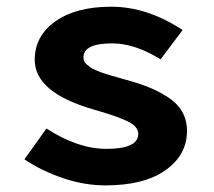

<svg xmlns="http://www.w3.org/2000/svg" viewBox="-20 -543 640 575"><path d="M295.9 12.2Q232.4 12.2 168 -9.8Q103.5 -31.7 53.2 -65.9L119.1 -158.2Q212.9 -97.2 298.8 -97.2Q394 -97.2 394 -142.1Q394 -164.1 362.8 -179.4Q331.5 -194.8 261.2 -214.8Q84 -265.6 84 -363.8Q84 -435.1 145.8 -479Q207.5 -522.9 313 -522.9Q420.9 -522.9 526.9 -453.1L460.9 -365.2Q383.8 -413.1 315.9 -413.1Q230 -413.1 230 -371.1Q230 -365.2 232.2 -359.9Q234.4 -354.5 240.2 -349.6Q246.1 -344.7 251.5 -340.8Q256.8 -336.9 267.6 -332.5Q278.3 -328.1 285.9 -325.2Q293.5 -322.3 308.1 -318.1Q322.8 -314 331.3 -311.5Q339.8 -309.1 356.9 -304.2Q397.9 -293 427.7 -280.8Q457.5 -268.6 484.6 -250.7Q511.7 -232.9 525.9 -207.8Q540 -182.6 540 -150.9Q540 -79.1 475.8 -33.4Q411.6 12.2 295.9 12.2Z"/></svg>

Font: Office Code Pro D Bold
Style: Regular
Weight: 700
Designer: Nathan Rutzky & Paul D. Hunt
Foundry: Adobe Systems Incorporated
Version: Version 1.004;PS 001.004;hotconv 1.0.70;makeotf.lib2.5.58329